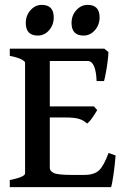

<svg xmlns="http://www.w3.org/2000/svg" viewBox="-20 -765 516 785"><path d="M423.3 -552.2Q422.9 -536.6 419.9 -513.2Q417 -489.7 412.8 -467.5Q408.7 -445.3 405.3 -433.6H375Q371.6 -515.6 338.4 -515.6H160.2L173.3 -565.9H406.7ZM377.4 -314.9Q370.1 -302.2 358.2 -284.7Q346.2 -267.1 335.9 -259.8Q322.3 -272.9 303.7 -278.8Q285.2 -284.7 247.1 -284.7H153.8L164.1 -330.1H363.8ZM452.6 -129.4Q449.7 -90.3 444.1 -51.5Q438.5 -12.7 434.1 0H20V-28.8Q82.5 -41.5 82.5 -56.2V-508.8Q82.5 -514.2 67.4 -522.2Q52.2 -530.3 20 -536.6V-565.9H249V-536.6Q218.8 -533.7 201.2 -529.3Q183.6 -524.9 183.6 -518.6V-78.6Q183.6 -65.4 200 -57.6Q216.3 -49.8 275.4 -49.8H323.7Q365.2 -49.8 385 -68.6Q404.8 -87.4 423.8 -139.6ZM199.7 -694.3Q199.7 -663.1 180.7 -641.4Q161.6 -619.6 134.3 -619.6Q85.4 -619.6 85.4 -670.9Q85.4 -702.1 105 -723.6Q124.5 -745.1 150.4 -745.1Q199.7 -745.1 199.7 -694.3ZM387.2 -694.3Q387.2 -663.1 367.9 -641.4Q348.6 -619.6 321.8 -619.6Q272.5 -619.6 272.5 -670.9Q272.5 -702.1 292.2 -723.6Q312 -745.1 337.9 -745.1Q387.2 -745.1 387.2 -694.3Z"/></svg>

Font: Dai Banna SIL Medium
Style: Regular
Weight: 500
Designer: Victor Gaultney
Foundry: SIL International
Version: Version 4.000